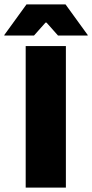

<svg xmlns="http://www.w3.org/2000/svg" viewBox="-64 -847 416 867"><path d="M233.5 0H52V-639H233.5ZM55.5 -827H232L332 -689V-686.5H198L146 -745H141.5L89.5 -686.5H-44.5V-689Z"/></svg>

Font: Anek Gujarati Medium ExtraBold
Style: Regular
Weight: 800
Version: Version 1.003